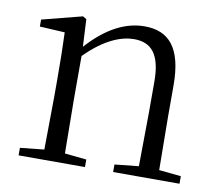

<svg xmlns="http://www.w3.org/2000/svg" viewBox="-64 -602 783 678"><g transform="rotate(10 327.5 -263.0)"><path d="M467 0H620V-27L541 -35L539 -227V-338C539 -474 489 -526 403 -526C337 -526 269 -494 200 -417L195 -515L182 -523L38 -486V-461L128 -456C130 -406 131 -353 131 -285V-227L129 -36L43 -27V0H281V-27L203 -35L201 -227V-384C271 -455 331 -475 374 -475C434 -475 470 -440 470 -339V-227L468 -36L382 -27V0Z"/></g></svg>

Font: Noto Serif SC Light
Style: Regular
Weight: 300
Designer: Ryoko NISHIZUKA 西塚涼子 (kana & ideographs); Frank Grießhammer (Latin, Greek & Cyrillic); Wenlong ZHANG 张文龙 (bopomofo); San
Foundry: Adobe
Version: Version 2.001;hotconv 1.1.0;makeotfexe 2.6.0